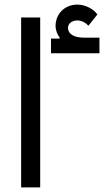

<svg xmlns="http://www.w3.org/2000/svg" viewBox="-20 -816 453 836"><path d="M202 -584H413V-652H347C302 -652 276 -668 276 -695C276 -713 293 -727 317 -727C335 -727 352 -718 365 -704L404 -753C386 -779 349 -796 317 -796C262 -796 222 -756 222 -703C222 -684 230 -665 240 -652L239 -648H202ZM72 0H155V-740H72Z"/></svg>

Font: IBM Plex Arabic Text
Style: Regular
Weight: 450
Designer: Mike Abbink, Paul van der Laan, Pieter van Rosmalen, Wael Morcos, Khajak Apelian
Foundry: Bold Monday
Version: Version 1.0